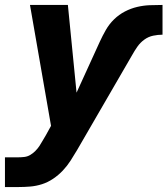

<svg xmlns="http://www.w3.org/2000/svg" viewBox="-30 -540 676 775"><path d="M-10 215V95H44Q56 95 68.5 93.5Q81 92 92 85.5Q103 79 112.5 69.5Q122 60 129 49.5Q136 39 142 28Q148 17 155 6L176 -32L91 -520H244L279 -166L373 -372Q384 -396 397.5 -419.5Q411 -443 430.5 -462Q450 -481 474 -493.5Q498 -506 523.5 -512Q549 -518 574 -519Q599 -520 624 -520H625Q625 -520 625 -520Q625 -520 625 -520H626V-400Q608 -400 588.5 -396Q569 -392 552.5 -380Q536 -368 524.5 -351.5Q513 -335 503 -317Q503 -317 503 -317Q503 -317 503 -317L281 66Q268 88 254.5 109Q241 130 223.5 148.5Q206 167 184.5 181.5Q163 196 139.5 203.5Q116 211 92 213Q68 215 44 215Z"/></svg>

Font: Iosevka SS04 Heavy Extended
Style: Italic
Weight: 900
Width: 7
Italic angle: -9°
Monospace: yes
Designer: Belleve Invis
Foundry: Belleve Invis
Version: Version 19.0.0; ttfautohint (v1.8.4)